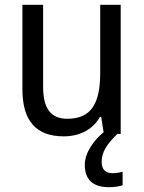

<svg xmlns="http://www.w3.org/2000/svg" viewBox="-20 -556 599 797"><path d="M402 116C402 76 422 44 467 0H481V-536H396V-255C396 -129 361 -63 259 -63C191 -63 159 -106 159 -195V-536H73V-186C73 -56 128 10 245 10C307 10 365 -16 395 -71H400L410 -7C370 26 332 77 332 128C332 188 364 221 432 221C456 221 473 218 489 213V157C479 159 466 163 447 163C418 163 402 147 402 116Z"/></svg>

Font: Noto Sans Thai Looped SemiCondensed
Style: Regular
Weight: 400
Width: 4
Designer: Sasikarn Vongin, Ben Mitchell
Foundry: The Fontpad Ltd
Version: Version 1.001